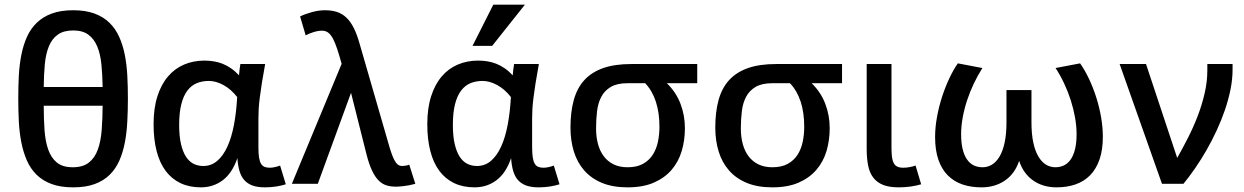

<svg xmlns="http://www.w3.org/2000/svg" viewBox="-20 -786 5319 821"><path d="M418.9 -414.1Q418 -466.8 413.6 -511Q409.2 -555.2 395.8 -587.4Q382.3 -619.6 357.9 -637.7Q333.5 -655.8 293 -655.8Q252 -655.8 227.1 -637.9Q202.1 -620.1 189 -587.9Q175.8 -555.7 171.6 -511.2Q167.5 -466.8 167 -414.1ZM293 -742.2Q346.2 -742.2 384.3 -728Q422.4 -713.9 448.2 -688.5Q474.1 -663.1 489.7 -628.2Q505.4 -593.3 513.7 -551.3Q522 -509.3 524.4 -462.2Q526.9 -415 526.9 -365.2Q526.9 -314.9 524.4 -267.1Q522 -219.2 513.9 -177Q505.9 -134.8 490.5 -99.6Q475.1 -64.5 449.2 -38.8Q423.3 -13.2 385 1Q346.7 15.1 293 15.1Q239.3 15.1 200.9 1Q162.6 -13.2 136.5 -38.8Q110.4 -64.5 95 -99.6Q79.6 -134.8 71.3 -177Q63 -219.2 60.5 -267.1Q58.1 -314.9 58.1 -365.2Q58.1 -415 60.5 -462.2Q63 -509.3 71.3 -551.3Q79.6 -593.3 95.2 -628.2Q110.8 -663.1 137 -688.5Q163.1 -713.9 201.2 -728Q239.3 -742.2 293 -742.2ZM167 -334Q167 -277.8 170.4 -229.7Q173.8 -181.6 186.3 -146.2Q198.7 -110.8 223.4 -90.8Q248 -70.8 291 -70.8Q334.5 -70.8 359.9 -90.8Q385.3 -110.8 398.2 -146.2Q411.1 -181.6 414.8 -229.7Q418.5 -277.8 418.9 -334Z M1202.1 2Q1184.6 7.8 1160.9 11.5Q1137.2 15.1 1113.8 15.1Q1082 15.1 1060.5 7.6Q1039.1 0 1025.1 -15.4Q1011.2 -30.8 1004.2 -54.4Q997.1 -78.1 995.1 -109.9Q973.1 -45.9 932.6 -15.4Q892.1 15.1 838.9 15.1Q789.6 15.1 751.7 -2.9Q713.9 -21 688.2 -55.4Q662.6 -89.8 649.7 -140.1Q636.7 -190.4 636.7 -254.9Q636.7 -323.2 653.1 -374.3Q669.4 -425.3 698.5 -459.2Q727.5 -493.2 767.3 -510Q807.1 -526.9 854 -526.9Q873.5 -526.9 892.8 -523.9Q912.1 -521 930.9 -513.7Q949.7 -506.3 967.5 -494.1Q985.4 -481.9 1002 -463.9Q1002.9 -477.5 1004.6 -490Q1006.3 -502.4 1007.8 -512.2H1113.8Q1105 -464.8 1099.6 -429.9Q1094.2 -395 1090.8 -368.4Q1087.4 -341.8 1086.2 -320.8Q1085 -299.8 1085 -280.8V-157.2Q1085 -129.9 1087.6 -112.8Q1090.3 -95.7 1096.2 -85.9Q1102.1 -76.2 1111.3 -72.5Q1120.6 -68.8 1133.8 -68.8Q1143.6 -68.8 1155.8 -71.5Q1168 -74.2 1177.7 -78.1ZM849.1 -76.2Q883.3 -76.2 908.9 -98.1Q934.6 -120.1 952.4 -159.2Q970.2 -198.2 980.5 -252.4Q990.7 -306.6 994.1 -371.1Q968.3 -404.3 936 -422.1Q903.8 -439.9 873 -439.9Q844.7 -439.9 821.5 -430.4Q798.3 -420.9 781.5 -398.9Q764.6 -377 755.4 -340.8Q746.1 -304.7 746.1 -252Q746.1 -203.6 753.9 -170.2Q761.7 -136.7 775.4 -115.7Q789.1 -94.7 808.1 -85.4Q827.1 -76.2 849.1 -76.2Z M1647 -151.9Q1654.3 -128.4 1660.6 -113.5Q1667 -98.6 1673.3 -90.3Q1679.7 -82 1686 -79.1Q1692.4 -76.2 1699.2 -76.2Q1706.1 -76.2 1714.4 -77.6Q1722.7 -79.1 1730 -82L1755.9 0Q1729 7.3 1706.3 9.8Q1683.6 12.2 1672.9 12.2Q1651.4 12.2 1633.3 6.8Q1615.2 1.5 1599.9 -13.4Q1584.5 -28.3 1571.3 -55.7Q1558.1 -83 1546.9 -127L1481 -389.2L1338.9 0H1228L1440.9 -513.2Q1430.7 -549.8 1421.9 -576.4Q1413.1 -603 1403.8 -620.6Q1394.5 -638.2 1383.3 -646.5Q1372.1 -654.8 1356.9 -654.8Q1340.3 -654.8 1320.8 -648.7Q1301.3 -642.6 1287.1 -634.8L1263.2 -715.8Q1285.6 -726.6 1314.5 -734.4Q1343.3 -742.2 1369.1 -742.2Q1398.4 -742.2 1420.9 -734.9Q1443.4 -727.5 1460.9 -710.9Q1478.5 -694.3 1492.2 -667.5Q1505.9 -640.6 1517.1 -601.1Z M2372.6 2Q2355 7.8 2331.3 11.5Q2307.6 15.1 2284.2 15.1Q2252.4 15.1 2231 7.6Q2209.5 0 2195.6 -15.4Q2181.6 -30.8 2174.6 -54.4Q2167.5 -78.1 2165.5 -109.9Q2143.6 -45.9 2103 -15.4Q2062.5 15.1 2009.3 15.1Q1960 15.1 1922.1 -2.9Q1884.3 -21 1858.6 -55.4Q1833 -89.8 1820.1 -140.1Q1807.1 -190.4 1807.1 -254.9Q1807.1 -323.2 1823.5 -374.3Q1839.8 -425.3 1868.9 -459.2Q1897.9 -493.2 1937.7 -510Q1977.5 -526.9 2024.4 -526.9Q2043.9 -526.9 2063.2 -523.9Q2082.5 -521 2101.3 -513.7Q2120.1 -506.3 2137.9 -494.1Q2155.8 -481.9 2172.4 -463.9Q2173.3 -477.5 2175 -490Q2176.8 -502.4 2178.2 -512.2H2284.2Q2275.4 -464.8 2270 -429.9Q2264.6 -395 2261.2 -368.4Q2257.8 -341.8 2256.6 -320.8Q2255.4 -299.8 2255.4 -280.8V-157.2Q2255.4 -129.9 2258.1 -112.8Q2260.7 -95.7 2266.6 -85.9Q2272.5 -76.2 2281.7 -72.5Q2291 -68.8 2304.2 -68.8Q2314 -68.8 2326.2 -71.5Q2338.4 -74.2 2348.1 -78.1ZM2019.5 -76.2Q2053.7 -76.2 2079.3 -98.1Q2105 -120.1 2122.8 -159.2Q2140.6 -198.2 2150.9 -252.4Q2161.1 -306.6 2164.6 -371.1Q2138.7 -404.3 2106.4 -422.1Q2074.2 -439.9 2043.5 -439.9Q2015.1 -439.9 1991.9 -430.4Q1968.8 -420.9 1951.9 -398.9Q1935.1 -377 1925.8 -340.8Q1916.5 -304.7 1916.5 -252Q1916.5 -203.6 1924.3 -170.2Q1932.1 -136.7 1945.8 -115.7Q1959.5 -94.7 1978.5 -85.4Q1997.6 -76.2 2019.5 -76.2ZM2084.5 -589.8H2000.5L2089.4 -766.1H2224.6Z M2961.4 -512.2V-430.2H2831.5Q2871.1 -391.6 2889.9 -342Q2908.7 -292.5 2908.7 -237.8Q2908.7 -186 2895 -140.1Q2881.3 -94.2 2851.8 -59.8Q2822.3 -25.4 2775.9 -5.1Q2729.5 15.1 2663.6 15.1Q2600.1 15.1 2554.2 -3.9Q2508.3 -22.9 2478.3 -57.1Q2448.2 -91.3 2433.8 -138.2Q2419.4 -185.1 2419.4 -240.2Q2419.4 -307.6 2433.6 -358.6Q2447.8 -409.7 2478.8 -443.6Q2509.8 -477.5 2559.3 -494.9Q2608.9 -512.2 2679.7 -512.2ZM2663.6 -430.2Q2618.7 -430.2 2591.8 -414.3Q2564.9 -398.4 2551 -371.8Q2537.1 -345.2 2533 -310.1Q2528.8 -274.9 2528.8 -236.8Q2528.8 -200.2 2537.1 -169.7Q2545.4 -139.2 2562.3 -117.2Q2579.1 -95.2 2604.2 -83Q2629.4 -70.8 2663.6 -70.8Q2703.6 -70.8 2730 -85.7Q2756.3 -100.6 2771.7 -125Q2787.1 -149.4 2793.5 -180.4Q2799.8 -211.4 2799.8 -244.1Q2799.8 -304.7 2784.4 -351.6Q2769 -398.4 2738.8 -430.2Z M3580.6 -512.2V-430.2H3450.7Q3490.2 -391.6 3509 -342Q3527.8 -292.5 3527.8 -237.8Q3527.8 -186 3514.2 -140.1Q3500.5 -94.2 3470.9 -59.8Q3441.4 -25.4 3395 -5.1Q3348.6 15.1 3282.7 15.1Q3219.2 15.1 3173.3 -3.9Q3127.4 -22.9 3097.4 -57.1Q3067.4 -91.3 3053 -138.2Q3038.6 -185.1 3038.6 -240.2Q3038.6 -307.6 3052.7 -358.6Q3066.9 -409.7 3097.9 -443.6Q3128.9 -477.5 3178.5 -494.9Q3228 -512.2 3298.8 -512.2ZM3282.7 -430.2Q3237.8 -430.2 3210.9 -414.3Q3184.1 -398.4 3170.2 -371.8Q3156.2 -345.2 3152.1 -310.1Q3147.9 -274.9 3147.9 -236.8Q3147.9 -200.2 3156.2 -169.7Q3164.6 -139.2 3181.4 -117.2Q3198.2 -95.2 3223.4 -83Q3248.5 -70.8 3282.7 -70.8Q3322.8 -70.8 3349.1 -85.7Q3375.5 -100.6 3390.9 -125Q3406.2 -149.4 3412.6 -180.4Q3418.9 -211.4 3418.9 -244.1Q3418.9 -304.7 3403.6 -351.6Q3388.2 -398.4 3357.9 -430.2Z M3918.9 2Q3900.4 7.8 3874.8 11.5Q3849.1 15.1 3822.8 15.1Q3783.2 15.1 3756.8 4.9Q3730.5 -5.4 3714.6 -25.9Q3698.7 -46.4 3692.4 -77.1Q3686 -107.9 3686 -148.9V-512.2H3792V-157.2Q3792 -132.8 3793.9 -116.2Q3795.9 -99.6 3801.5 -88.9Q3807.1 -78.1 3817.1 -73.5Q3827.1 -68.8 3842.8 -68.8Q3855.5 -68.8 3869.9 -71.5Q3884.3 -74.2 3895 -78.1Z M4598.6 -515.1Q4619.1 -485.8 4637 -448Q4654.8 -410.2 4668 -368.4Q4681.2 -326.7 4688.5 -283.7Q4695.8 -240.7 4695.8 -201.2Q4695.8 -144.5 4681.4 -103.5Q4667 -62.5 4640.9 -36.1Q4614.7 -9.8 4578.4 2.7Q4542 15.1 4497.6 15.1Q4439.9 15.1 4397.9 -14.2Q4356 -43.5 4337.9 -98.1Q4319.8 -43.5 4277.3 -14.2Q4234.9 15.1 4176.8 15.1Q4131.8 15.1 4095.5 2.7Q4059.1 -9.8 4033 -35.9Q4006.8 -62 3992.7 -102.8Q3978.5 -143.6 3978.5 -200.2Q3978.5 -241.2 3986.6 -285.4Q3994.6 -329.6 4008.1 -371.3Q4021.5 -413.1 4039.1 -450.4Q4056.6 -487.8 4075.7 -515.1L4180.7 -495.1Q4160.6 -463.4 4143.8 -428Q4127 -392.6 4115 -356Q4103 -319.3 4096.4 -282.7Q4089.8 -246.1 4089.8 -211.9Q4089.8 -143.6 4113 -107.2Q4136.2 -70.8 4181.6 -70.8Q4203.1 -70.8 4221.7 -82Q4240.2 -93.3 4254.2 -116.7Q4268.1 -140.1 4275.9 -176.5Q4283.7 -212.9 4283.7 -263.2V-400.9H4390.6V-263.2Q4390.6 -212.9 4398.4 -176.5Q4406.2 -140.1 4420.2 -116.7Q4434.1 -93.3 4452.6 -82Q4471.2 -70.8 4492.7 -70.8Q4537.1 -70.8 4560.3 -107.2Q4583.5 -143.6 4583.5 -211.9Q4583.5 -246.6 4576.9 -283.7Q4570.3 -320.8 4558.6 -357.4Q4546.9 -394 4530.3 -429.2Q4513.7 -464.4 4493.7 -495.1Z M4880.4 -512.2 5013.7 -110.8Q5037.1 -151.9 5060.3 -197.5Q5083.5 -243.2 5101.8 -291Q5120.1 -338.9 5131.3 -387.9Q5142.6 -437 5142.6 -484.9V-512.2H5250.5V-487.8Q5250.5 -447.3 5241.7 -403.6Q5232.9 -359.9 5217.8 -315.7Q5202.6 -271.5 5182.4 -227.8Q5162.1 -184.1 5138.7 -143.3Q5115.2 -102.5 5090.1 -66.2Q5064.9 -29.8 5040.5 0H4948.7L4767.6 -512.2Z"/></svg>

Font: Lorenzo Sans Medium
Style: Regular
Weight: 500
Foundry: Intel Corporation
Version: Version 1.00; ttfautohint (v1.5)